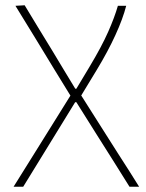

<svg xmlns="http://www.w3.org/2000/svg" viewBox="-20 -516 554 728"><path d="M31.5 192Q58 149 98 85.5Q138 21.5 185 -54L247 -153.5L186.5 -252Q150 -311.5 112.5 -373.5Q75 -435 38.5 -494L73.5 -496Q95 -460.5 123.2 -414Q151.5 -367.5 178.5 -323.5Q205.5 -279 223 -249.5L265.5 -179.5H269.5L319 -262Q365.5 -339.5 390 -395Q414.5 -450.5 427 -494H458.5Q446 -445 417.5 -382.8Q389 -320.5 347.5 -252L288 -154L374.5 -17.5Q405 30 427.5 66Q450 101.5 469.5 131.5Q488.5 161.5 507.5 192H471Q439.5 142 409 93Q378 44 345.5 -7.5L269.5 -128.5H265L214 -45.5Q164.5 35 129.5 92Q94.5 149 68 192Z"/></svg>

Font: Heraclito Thin
Style: Regular
Weight: 100
Designer: Kostas Bartsokas (font) & Cristiano Sobral (main changes)
Foundry: Kostas Bartsokas (font) & Cristiano Sobral (main changes)
Version: Version 1.00;July 8, 2020;FontCreator 13.0.0.2655 64-bit